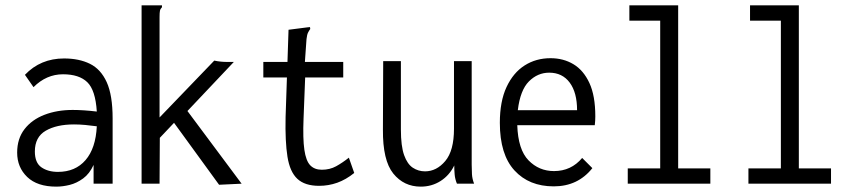

<svg xmlns="http://www.w3.org/2000/svg" viewBox="-20 -685 3190 716"><path d="M190 11Q119 11 81.5 -25Q44 -61 44 -116Q44 -168 71.5 -203.5Q99 -239 146 -257Q193 -275 251 -275Q271 -275 293.5 -273.5Q316 -272 341 -269Q336 -349 305.5 -378.5Q275 -408 215 -408Q153 -408 105 -360L73 -406Q131 -467 219 -467Q275 -467 315.5 -447Q356 -427 378 -378.5Q400 -330 400 -243V0H329V-70Q314 -37 290 -19.5Q266 -2 240 4.5Q214 11 190 11ZM110 -120Q110 -78 134.5 -61Q159 -44 196 -44Q261 -44 299 -88Q337 -132 341 -214Q320 -217 298 -219Q276 -221 256 -221Q191 -221 150.5 -197.5Q110 -174 110 -120Z M629 -227 576 -171 575 0H508V-665H584V-658Q578 -652 576.5 -645Q575 -638 575 -621V-247L779 -459Q802 -454 828 -454H852L679 -271L881 0L797 4Z M1170 8Q1117 8 1089 -18Q1061 -44 1052 -100.5Q1043 -157 1045 -248L1050 -396H962V-454H1052L1056 -574L1126 -583L1136 -584L1137 -577Q1132 -570 1128.5 -563Q1125 -556 1123 -539L1117 -454H1260V-396H1118L1112 -243Q1109 -168 1115 -126.5Q1121 -85 1137 -68.5Q1153 -52 1180 -52Q1210 -52 1233.5 -65Q1257 -78 1281 -97L1301 -40Q1270 -15 1237.5 -3.5Q1205 8 1170 8Z M1549 11Q1486 11 1446.5 -38Q1407 -87 1408 -202L1409 -457H1475V-202Q1475 -140 1487 -106.5Q1499 -73 1519.5 -59.5Q1540 -46 1565 -46Q1608 -46 1640.5 -84.5Q1673 -123 1673 -205V-457H1739V-71Q1739 -53 1740 -35.5Q1741 -18 1748 0H1684Q1677 -17 1675.5 -34Q1674 -51 1674 -68Q1656 -31 1623 -10Q1590 11 1549 11Z M2045 10Q1953 10 1898.5 -49.5Q1844 -109 1844 -227Q1844 -307 1869 -360.5Q1894 -414 1936.5 -441Q1979 -468 2033 -468Q2081 -468 2118.5 -445.5Q2156 -423 2178 -375.5Q2200 -328 2200 -251Q2200 -242 2199.5 -234.5Q2199 -227 2198 -218H1909Q1912 -127 1951 -87Q1990 -47 2046 -47Q2110 -47 2151 -96L2189 -58Q2135 10 2045 10ZM1911 -274H2132Q2132 -340 2104.5 -377Q2077 -414 2028 -414Q1985 -414 1952.5 -381.5Q1920 -349 1911 -274Z M2321 0V-57H2442V-608H2327V-665H2509V-57H2629V0Z M2771 0V-57H2892V-608H2777V-665H2959V-57H3079V0Z"/></svg>

Font: Inconsolata SemiCondensed
Style: Regular
Weight: 400
Width: 4
Monospace: yes
Designer: Raph Levien, Cyreal, Brenton Simpson
Foundry: Raph Levien, Cyreal, Google
Version: Version 3.001; ttfautohint (v1.8.2.53-6de2)